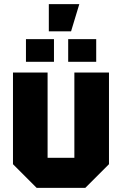

<svg xmlns="http://www.w3.org/2000/svg" viewBox="-20 -912 592 932"><path d="M509 -560V-115L394 0H158L43 -115V-560H211V-146H341V-560ZM106 -612V-722H242V-612ZM311 -612V-722H447V-612ZM217 -760V-892H365L325 -760Z"/></svg>

Font: Tektur SemiCondensed
Style: Bold
Weight: 700
Width: 4
Designer: Adam Jagosz
Foundry: Adam Jagosz
Version: Version 1.005;gftools[0.9.30]